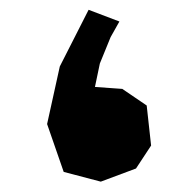

<svg xmlns="http://www.w3.org/2000/svg" viewBox="-20 -336 386 384"><path d="M282.2 -44.9 273.4 -125 224.6 -158.2 169.9 -162.1 179.7 -209 201.2 -261.7 218.8 -293 157.2 -316.4 99.6 -203.1 74.2 -87.9 107.4 7.8 181.6 27.3 252 1Z"/></svg>

Font: MaokenAssortedSans-TC
Style: Regular
Weight: 500
Version: Version 0.83